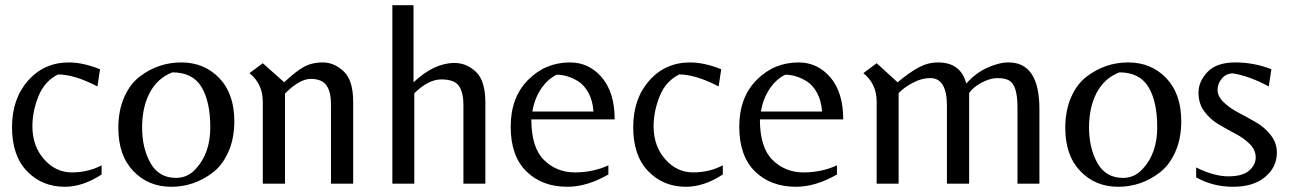

<svg xmlns="http://www.w3.org/2000/svg" viewBox="-20 -703 4943 735"><path d="M228 12Q141 12 83.5 -47.5Q26 -107 26 -216Q26 -325 87.5 -394.5Q149 -464 244 -464Q297 -464 363 -438L353 -372Q265 -418 202 -418Q150 -392 127 -334Q104 -276 104 -220Q104 -144 148.5 -93.5Q193 -43 255 -43Q317 -43 369 -70V-35Q297 12 228 12Z M877 -239Q877 -172 854 -121Q831 -70 794 -42Q723 12 635.5 12Q548 12 490.5 -48Q433 -108 433 -213Q433 -280 455.5 -331Q478 -382 515 -410Q586 -464 674 -464Q762 -464 819.5 -404Q877 -344 877 -239ZM654 -22Q698 -22 729 -56Q785 -116 785 -215.5Q785 -315 751 -370.5Q717 -426 640 -426Q583 -404 553.5 -348.5Q524 -293 524 -214.5Q524 -136 556 -79Q588 -22 654 -22Z M1332 -313V0H1247V-303Q1247 -352 1229.5 -376.5Q1212 -401 1169.5 -401Q1127 -401 1071 -345V0H986V-314Q986 -382 935 -423L986 -461L1068 -388Q1110 -428 1141.5 -446Q1173 -464 1216 -464Q1259 -464 1295.5 -430Q1332 -396 1332 -313Z M1720 -462Q1766 -462 1802 -428Q1838 -394 1838 -311V0H1754V-301Q1754 -350 1736.5 -374.5Q1719 -399 1669.5 -399Q1620 -399 1566 -346V0H1482V-683H1563V-388Q1642 -462 1720 -462Z M2014 -246Q2014 -138 2062.5 -90.5Q2111 -43 2180.5 -43Q2250 -43 2309 -70V-35Q2227 12 2152 12Q2055 12 1995 -47Q1935 -106 1935 -218Q1935 -330 2001.5 -397Q2068 -464 2162 -464Q2235 -464 2284 -406.5Q2333 -349 2333 -246ZM2111 -417Q2076 -400 2051 -362.5Q2026 -325 2018 -276H2252Q2249 -318 2232.5 -348Q2216 -378 2193 -392Q2152 -417 2111 -417Z M2606 12Q2519 12 2461.5 -47.5Q2404 -107 2404 -216Q2404 -325 2465.5 -394.5Q2527 -464 2622 -464Q2675 -464 2741 -438L2731 -372Q2643 -418 2580 -418Q2528 -392 2505 -334Q2482 -276 2482 -220Q2482 -144 2526.5 -93.5Q2571 -43 2633 -43Q2695 -43 2747 -70V-35Q2675 12 2606 12Z M2889 -246Q2889 -138 2937.5 -90.5Q2986 -43 3055.5 -43Q3125 -43 3184 -70V-35Q3102 12 3027 12Q2930 12 2870 -47Q2810 -106 2810 -218Q2810 -330 2876.5 -397Q2943 -464 3037 -464Q3110 -464 3159 -406.5Q3208 -349 3208 -246ZM2986 -417Q2951 -400 2926 -362.5Q2901 -325 2893 -276H3127Q3124 -318 3107.5 -348Q3091 -378 3068 -392Q3027 -417 2986 -417Z M3841 -464Q3959 -464 3959 -285V0H3875V-293Q3875 -377 3843 -395Q3827 -404 3798.5 -404Q3770 -404 3737.5 -386.5Q3705 -369 3690 -347V0H3605V-298Q3605 -351 3589 -377.5Q3573 -404 3542 -404Q3511 -404 3482.5 -390Q3454 -376 3437 -362Q3420 -348 3420 -345V0H3336V-314Q3336 -382 3285 -423L3336 -461L3416 -388Q3463 -427 3498 -445.5Q3533 -464 3571 -464Q3658 -464 3679 -383Q3714 -423 3759 -443.5Q3804 -464 3841 -464Z M4502 -239Q4502 -172 4479 -121Q4456 -70 4419 -42Q4348 12 4260.5 12Q4173 12 4115.5 -48Q4058 -108 4058 -213Q4058 -280 4080.5 -331Q4103 -382 4140 -410Q4211 -464 4299 -464Q4387 -464 4444.5 -404Q4502 -344 4502 -239ZM4279 -22Q4323 -22 4354 -56Q4410 -116 4410 -215.5Q4410 -315 4376 -370.5Q4342 -426 4265 -426Q4208 -404 4178.5 -348.5Q4149 -293 4149 -214.5Q4149 -136 4181 -79Q4213 -22 4279 -22Z M4868 -119Q4868 -63 4823 -25.5Q4778 12 4700.5 12Q4623 12 4559 -24V-62Q4627 -28 4682 -28Q4737 -28 4762 -50Q4787 -72 4787 -100.5Q4787 -129 4764.5 -151.5Q4742 -174 4709.5 -191Q4677 -208 4645 -227Q4613 -246 4590.5 -276Q4568 -306 4568 -348.5Q4568 -391 4602.5 -427.5Q4637 -464 4709 -464Q4781 -464 4847 -438L4837 -372Q4763 -412 4700 -422Q4674 -422 4657.5 -402.5Q4641 -383 4641 -358.5Q4641 -334 4664.5 -311.5Q4688 -289 4721.5 -271.5Q4755 -254 4788 -235Q4821 -216 4844.5 -186Q4868 -156 4868 -119Z"/></svg>

Font: Belleza
Style: Regular
Weight: 400
Designer: Eduardo Rodriguez Tunni
Foundry: Eduardo Rodriguez Tunni
Version: Version 1.001